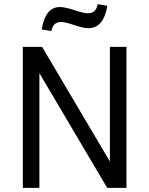

<svg xmlns="http://www.w3.org/2000/svg" viewBox="-20 -906 720 926"><path d="M90 0V-680H183L510 -127V-680H590V0H497L170 -553V0ZM407 -770Q382 -770 338 -785Q294 -800 275 -800Q235 -800 228 -756L181 -764Q199 -872 268 -872Q294 -872 339 -857Q384 -842 404 -842Q444 -842 451 -886L498 -878Q479 -770 407 -770Z"/></svg>

Font: Imprima
Style: Regular
Weight: 400
Version: Version 1.001